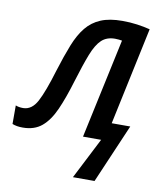

<svg xmlns="http://www.w3.org/2000/svg" viewBox="-126 -612 731 866"><g transform="rotate(10 240.0 -178.5)"><path d="M267 188 363 0H280L378 -457Q372 -458 364 -459Q356 -460 346 -460Q308 -460 284.5 -438Q261 -416 242 -367.5Q223 -319 199 -240Q175 -160 150.5 -105Q126 -50 92 -21.5Q58 7 5 7Q-10 7 -21.5 5Q-33 3 -43 -1V-86Q-29 -80 -9 -80Q31 -80 55.5 -126Q80 -172 110 -272Q132 -343 152.5 -394.5Q173 -446 200 -479Q227 -512 266.5 -528.5Q306 -545 365 -545Q400 -545 432.5 -540.5Q465 -536 492 -529L397 -82H482L366 188Z"/></g></svg>

Font: Noto Sans SemiCondensed Medium
Style: Italic
Weight: 500
Width: 4
Italic angle: -12°
Designer: Monotype Design Team
Foundry: Monotype Imaging Inc.
Version: Version 2.013; ttfautohint (v1.8.4.7-5d5b)